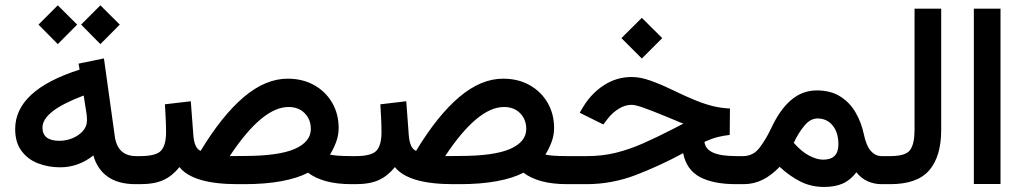

<svg xmlns="http://www.w3.org/2000/svg" viewBox="-20 -705 3913 735"><path d="M290.5 -610.8 364.3 -684.6 438.5 -610.8 364.3 -536.1ZM127.4 -610.8 201.2 -684.6 275.4 -610.8 201.2 -536.1ZM38.1 -210.9Q38.1 -359.9 284.7 -438.5L280.8 -461.4L377.9 -481.4L419.4 -183.6Q429.7 -107.4 501.5 -107.4H516.6V0H499.5Q433.1 0 392.8 -28.3Q352.5 -56.6 337.4 -109.9Q279.8 -64.5 210.4 -64.5Q164.6 -64.5 125.2 -79.8Q85.9 -95.2 62 -127.7Q38.1 -160.2 38.1 -210.9ZM300.3 -339.4Q219.2 -308.6 180.9 -278.3Q142.6 -248 142.6 -216.8Q142.6 -166 207.5 -166Q233.4 -166 257.6 -176Q281.7 -186 297.4 -203.6Q313 -221.2 313 -245.1Q313 -258.8 311 -271.5Z M748 -127.4Q830.6 -263.7 913.6 -333.7Q996.6 -403.8 1081.1 -403.8Q1138.7 -403.8 1182.6 -379.2Q1226.6 -354.5 1251.5 -311.8Q1276.4 -269 1276.4 -214.8Q1276.4 -187 1266.6 -160.9Q1256.8 -134.8 1243.2 -113.3Q1252 -110.8 1272.9 -109.1Q1293.9 -107.4 1326.7 -107.4H1341.3V0H1326.7Q1269.5 0 1228 -11.5Q1186.5 -22.9 1159.2 -43.9Q1119.1 -22.9 1057.4 -11.5Q995.6 0 915 0H890.1Q718.8 0 667 -65.4Q640.6 -32.2 606.2 -16.1Q571.8 0 516.6 0H497.1V-107.4H516.1Q578.1 -107.4 596.9 -128.7Q615.7 -149.9 615.7 -198.7Q615.7 -223.6 614.3 -252.2Q612.8 -280.8 611.3 -305.7L710.4 -317.4L720.2 -187Q724.1 -137.2 748 -127.4ZM913.1 -107.9Q1046.9 -107.9 1108.4 -135Q1169.9 -162.1 1169.9 -211.4Q1169.9 -247.6 1146.5 -271.5Q1123 -295.4 1084.5 -295.4Q983.9 -295.4 859.4 -107.4Z M1572.8 -127.4Q1655.3 -263.7 1738.3 -333.7Q1821.3 -403.8 1905.8 -403.8Q1963.4 -403.8 2007.3 -379.2Q2051.3 -354.5 2076.2 -311.8Q2101.1 -269 2101.1 -214.8Q2101.1 -187 2091.3 -160.9Q2081.5 -134.8 2067.9 -113.3Q2076.7 -110.8 2097.7 -109.1Q2118.7 -107.4 2151.4 -107.4H2166V0H2151.4Q2094.2 0 2052.7 -11.5Q2011.2 -22.9 1983.9 -43.9Q1943.8 -22.9 1882.1 -11.5Q1820.3 0 1739.7 0H1714.8Q1543.5 0 1491.7 -65.4Q1465.3 -32.2 1430.9 -16.1Q1396.5 0 1341.3 0H1321.8V-107.4H1340.8Q1402.8 -107.4 1421.6 -128.7Q1440.4 -149.9 1440.4 -198.7Q1440.4 -223.6 1439 -252.2Q1437.5 -280.8 1436 -305.7L1535.2 -317.4L1544.9 -187Q1548.8 -137.2 1572.8 -127.4ZM1737.8 -107.9Q1871.6 -107.9 1933.1 -135Q1994.6 -162.1 1994.6 -211.4Q1994.6 -247.6 1971.2 -271.5Q1947.8 -295.4 1909.2 -295.4Q1808.6 -295.4 1684.1 -107.4Z M2358.9 -559.1 2437 -636.7 2515.1 -559.1 2437 -481ZM2773.4 -188.5Q2751 -186 2728.8 -180.7Q2706.5 -175.3 2676.8 -162.1Q2679.7 -134.8 2709 -121.1Q2738.3 -107.4 2799.3 -107.4H2825.7V0H2797.4Q2710.9 0 2659.4 -27.3Q2607.9 -54.7 2595.2 -118.7Q2505.9 -70.3 2414.3 -35.2Q2322.8 0 2224.6 0H2146.5V-107.4H2226.1Q2285.6 -107.4 2337.2 -120.1Q2388.7 -132.8 2441.9 -156.2Q2495.1 -179.7 2559.6 -212.9L2596.2 -231.9Q2586.4 -234.9 2573 -241Q2559.6 -247.1 2525.4 -260.7Q2475.6 -281.2 2443.8 -292.5Q2412.1 -303.7 2397.9 -303.7Q2373 -303.7 2348.9 -288.8Q2324.7 -273.9 2307.6 -252L2289.6 -228.5L2199.2 -273.4L2211.9 -294.9Q2243.2 -347.2 2291.7 -378.7Q2340.3 -410.2 2398.4 -410.2Q2431.2 -410.2 2469.2 -396.7Q2507.3 -383.3 2550.8 -362.3Q2604 -336.4 2642.1 -321Q2680.2 -305.7 2711.2 -298.3Q2742.2 -291 2774.4 -289.6Z M2964.4 -66.4Q2934.1 -34.2 2899.9 -17.1Q2865.7 0 2826.7 0H2806.2V-107.4H2824.2Q2863.8 -107.4 2888.4 -140.4Q2913.1 -173.3 2931.6 -212.9Q2964.8 -284.7 3008.1 -321.8Q3051.3 -358.9 3106.9 -358.9Q3159.2 -358.9 3195.8 -336.2Q3232.4 -313.5 3254.6 -275.6Q3276.9 -237.8 3286.6 -192.4Q3295.9 -147.5 3313.5 -127.4Q3331.1 -107.4 3355 -107.4H3368.2V0H3354.5Q3326.7 0 3301.8 -11Q3276.9 -22 3258.3 -45.4Q3235.8 -15.6 3206.1 -2.4Q3176.3 10.7 3134.8 10.7Q3086.9 10.7 3046.1 -9Q3005.4 -28.8 2964.4 -66.4ZM3018.6 -158.2Q3047.9 -125 3077.1 -109.4Q3106.4 -93.8 3131.3 -93.8Q3189.5 -93.8 3189.5 -152.3Q3189.5 -197.8 3167.5 -224.6Q3145.5 -251.5 3109.4 -251.5Q3082 -251.5 3059.1 -223.6Q3036.1 -195.8 3018.6 -158.2Z M3348.6 0V-107.4H3388.2Q3447.8 -107.4 3464.4 -131.3Q3481 -155.3 3481 -206.5V-671.9H3583V-207Q3583 -106.9 3537.6 -53.5Q3492.2 0 3387.7 0Z M3708 -671.9H3810.1V-0.5H3708Z"/></svg>

Font: Vazir Medium FD-WOL-UI
Style: Medium-FD-WOL-UI
Weight: 500
Designer: Saber Rastikerdar
Foundry: Saber Rastikerdar
Version: Version 30.0.0